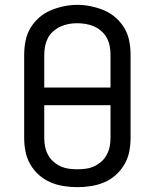

<svg xmlns="http://www.w3.org/2000/svg" viewBox="-20 -766 640 794"><path d="M300 8Q272 8 243.5 3.5Q215 -1 189 -12Q163 -23 141.5 -42Q120 -61 105.5 -86Q91 -111 85.5 -139Q80 -167 80 -195V-540Q80 -568 85.5 -596.5Q91 -625 105.5 -649.5Q120 -674 141.5 -693Q163 -712 189 -723Q215 -734 243.5 -740Q272 -746 300 -746Q328 -746 356.5 -740Q385 -734 411 -723Q437 -712 458.5 -693Q480 -674 494.5 -649.5Q509 -625 514.5 -596.5Q520 -568 520 -540V-195Q520 -167 514.5 -139Q509 -111 494.5 -86Q480 -61 458.5 -42Q437 -23 411 -12Q385 -1 356.5 3.5Q328 8 300 8ZM437 -404V-540Q437 -558 433.5 -576Q430 -594 421.5 -609.5Q413 -625 399 -637.5Q385 -650 368.5 -657Q352 -664 334 -667Q316 -670 298 -670Q280 -670 262.5 -666.5Q245 -663 229 -655.5Q213 -648 199.5 -636Q186 -624 178 -608.5Q170 -593 166.5 -575.5Q163 -558 163 -540V-404ZM300 -66Q318 -66 336 -68.5Q354 -71 370 -78.5Q386 -86 399.5 -98Q413 -110 421.5 -126Q430 -142 433.5 -159.5Q437 -177 437 -195V-331H163V-195Q163 -177 166.5 -159.5Q170 -142 178.5 -126Q187 -110 200.5 -98Q214 -86 230 -78.5Q246 -71 264 -68.5Q282 -66 300 -66Z"/></svg>

Font: Iosevka Custom Extended
Style: Regular
Weight: 400
Width: 7
Monospace: yes
Designer: Belleve Invis
Foundry: Belleve Invis
Version: Version 11.2.4; ttfautohint (v1.8.4)